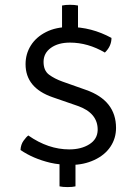

<svg xmlns="http://www.w3.org/2000/svg" viewBox="-20 -718 580 800"><path d="M417 -499Q346 -540.5 271.5 -540.5Q222.5 -540.5 192 -518.5Q161.5 -496.5 161.5 -460.2Q161.5 -424 184.2 -407Q207 -390 240.5 -378L338 -343.5Q463.5 -299.5 463.5 -185Q463.5 -141.5 440 -106.5Q416.5 -71.5 372.5 -51.2Q328.5 -31 277.8 -31Q227 -31 189 -40Q118 -57 65.5 -93Q66.5 -115.5 78.2 -131.8Q90 -148 98 -153.5Q181 -95.5 268.5 -95.5Q318.5 -95.5 352.2 -116.8Q386 -138 387 -176Q388 -247.5 303 -277L199 -313Q86.5 -352 86.5 -450.5Q86.5 -493.5 108.5 -528.5Q130.5 -563.5 171.8 -584.5Q213 -605.5 270 -605.5Q361 -605.5 444.5 -560Q444.5 -525.5 417 -499ZM294.5 58.5Q282.5 61.5 261.5 61.5Q241 61.5 228 58.5V-46H294.5ZM238.5 -695Q252.5 -698 271.8 -698Q291 -698 305 -695V-585H238.5Z"/></svg>

Font: Signika-CLs Light
Style: CLs-Regular
Weight: 300
Version: Version 2.003;gftools[0.9.32]